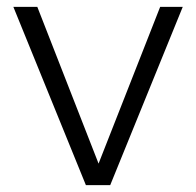

<svg xmlns="http://www.w3.org/2000/svg" viewBox="-20 -541 573 561"><path d="M302 0H231L19 -521H89L268 -63L448 -521H514Z"/></svg>

Font: Raleway
Style: Regular
Weight: 400
Designer: Matt McInerney, Pablo Impallari, Rodrigo Fuenzalida
Foundry: Matt McInerney, Pablo Impallari, Rodrigo Fuenzalida
Version: Version 1.000;PS 001.001;hotconv 1.0.56; ttfautohint (v1.5)